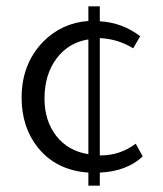

<svg xmlns="http://www.w3.org/2000/svg" viewBox="-20 -532 514 604"><path d="M294 11V52H258V11Q157 4 99 -68Q48 -132 48 -225Q48 -330 115 -400Q174 -460 258 -466V-512H294V-465Q365 -461 421 -418L399 -380Q350 -410 294 -412V-43H295Q358 -43 407 -80L429 -40Q379 7 294 11ZM258 -47V-408Q195 -398 157.5 -347.5Q120 -297 120 -222Q120 -152 157 -104.5Q194 -57 258 -47Z"/></svg>

Font: Tajawal
Style: Regular
Weight: 400
Designer: Boutros Fonts
Foundry: Created by Boutros International 2017
Version: Version 1.700